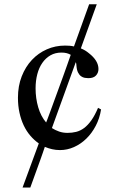

<svg xmlns="http://www.w3.org/2000/svg" viewBox="-20 -667 540 872"><path d="M439 -169.9Q432.6 -129.4 414.8 -95.5Q397 -61.5 371.8 -37.1Q346.7 -12.7 315.9 1Q285.2 14.6 252.4 14.6Q233.9 14.6 216.8 10.7Q199.7 6.8 183.6 0Q178.2 16.1 173.6 29.3Q168.9 42.5 163.1 59.1Q157.2 75.7 150.9 92.8L117.7 184.6H82.5L156.2 -15.6Q135.3 -30.3 117.7 -50.8Q100.1 -71.3 87.6 -97.7Q75.2 -124 68.4 -155.5Q61.5 -187 61.5 -223.1Q61.5 -276.4 78.6 -320.1Q95.7 -363.8 124.8 -394.8Q153.8 -425.8 192.6 -442.9Q231.4 -460 275.4 -460Q286.1 -460 296.1 -459.2Q306.2 -458.5 315.9 -456.1L384.8 -647.5H419.4L347.2 -447.3Q367.7 -439 383.8 -425.3Q427.2 -391.6 427.2 -353.5Q427.2 -336.4 416 -324.2Q404.8 -312 381.3 -312Q374 -312 365.2 -313.5Q356.4 -314.9 348.4 -320.6Q340.3 -326.2 334.5 -337.6Q328.6 -349.1 327.1 -369.1Q327.1 -378.4 324.2 -384.8L215.8 -85.4Q231 -75.7 248.5 -69.6Q266.1 -63.5 286.6 -63.5Q307.1 -63.5 325.9 -68.1Q344.7 -72.8 361.8 -85.4Q378.9 -98.1 394.8 -120.4Q410.6 -142.6 425.3 -177.2ZM141.6 -265.6Q141.6 -220.7 153.6 -179.7Q165.5 -138.7 189.5 -110.8Q189.9 -110.8 194.8 -124Q199.7 -137.2 207.8 -158.9Q215.8 -180.7 225.8 -208.3Q235.8 -235.8 246.3 -264.4Q256.8 -293 266.8 -320.6Q276.9 -348.1 284.4 -369.9Q292 -391.6 301.3 -418Q293 -422.9 283 -425.5Q272.9 -428.2 258.8 -428.2Q231 -428.2 209.2 -415.8Q187.5 -403.3 172.4 -381.6Q157.2 -359.9 149.4 -330.1Q141.6 -300.3 141.6 -265.6Z"/></svg>

Font: Doulos SIL Eur
Style: Regular
Weight: 400
Designer: Walt Agee, Victor Gaultney, Peter Martin, Debbi Hosken, Becca Hirsbrunner
Foundry: SIL International
Version: Version 5.000